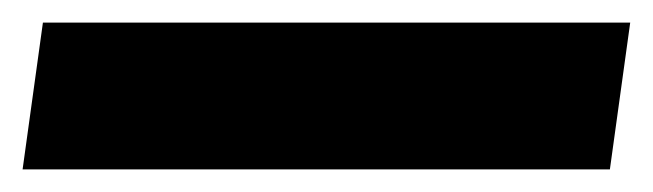

<svg xmlns="http://www.w3.org/2000/svg" viewBox="-38 -20 578 170"><path d="M520 0 502 130H-18L0 0Z"/></svg>

Font: Fivo Sans Modern Heavy
Style: Regular
Weight: 900
Designer: Alexander Slobzheninov
Foundry: Alexander Slobzheninov
Version: 1.0